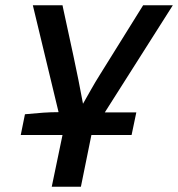

<svg xmlns="http://www.w3.org/2000/svg" viewBox="-20 -514 678 731"><path d="M296 -119Q312 -147 327.5 -174.5Q343 -202 360 -229L525 -494H638L379 -86H499L481 0H328L288 197H177L218 0H59L75 -79L86 -80Q115 -83 144.5 -85Q174 -87 203 -87L105 -494H218L220 -484Q240 -392 259.5 -301.5Q279 -211 296 -119Z"/></svg>

Font: Codetta
Style: Bold Italic
Weight: 700
Italic angle: -11°
Designer: Ulrich Proeller
Foundry: PROSA GmbH
Version: Version 2.00;September 29, 2018;FontCreator 11.5.0.2427 64-b